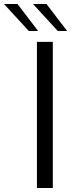

<svg xmlns="http://www.w3.org/2000/svg" viewBox="-109 -947 363 967"><path d="M77 -736H157V0H77ZM-89 -927H-21L83 -791H36ZM57 -927H125L229 -791H182Z"/></svg>

Font: Exo
Style: Regular
Weight: 400
Designer: Natanael Gama
Foundry: Natanael Gama
Version: Version 1.500; ttfautohint (v1.6)